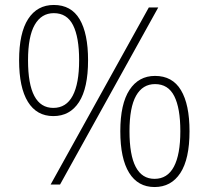

<svg xmlns="http://www.w3.org/2000/svg" viewBox="-20 -744 841 774"><path d="M197 -724Q267 -724 301 -666.5Q335 -609 335 -501Q335 -389 298.5 -332.5Q262 -276 195 -276Q128 -276 92.5 -333.5Q57 -391 57 -501Q57 -611 93.5 -667.5Q130 -724 197 -724ZM618 -714 222 0H184L580 -714ZM197 -691Q147 -691 120 -644Q93 -597 93 -501Q93 -309 195 -309Q247 -309 273 -358Q299 -407 299 -501Q299 -594 274.5 -642.5Q250 -691 197 -691ZM605 -438Q675 -438 709.5 -380.5Q744 -323 744 -215Q744 -103 707 -46.5Q670 10 603 10Q536 10 500.5 -47.5Q465 -105 465 -215Q465 -325 502 -381.5Q539 -438 605 -438ZM605 -405Q555 -405 528.5 -358Q502 -311 502 -215Q502 -23 603 -23Q655 -23 681 -72Q707 -121 707 -215Q707 -308 682.5 -356.5Q658 -405 605 -405Z"/></svg>

Font: Noto Sans Gujarati ExtraLight
Style: Regular
Weight: 200
Designer: Jelle Bosma - Monotype Design Team, Universal Thirst
Foundry: Monotype Imaging Inc.
Version: Version 2.106; ttfautohint (v1.8.4.7-5d5b)